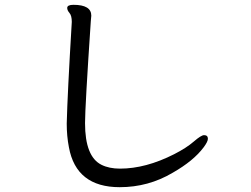

<svg xmlns="http://www.w3.org/2000/svg" viewBox="-20 -746 1040 797"><path d="M477 31Q596 31 697 -29Q783 -78 825 -134Q843 -158 843 -170Q843 -185 827 -185Q815 -185 784.5 -158.5Q754 -132 703 -106Q585 -46 478 -46Q433 -46 401 -62Q333 -96 333 -235Q333 -301 357 -659L359 -681Q359 -726 285 -726Q259 -726 259 -713Q259 -703 268.5 -692Q278 -681 278 -655Q260 -355 257 -233Q257 -181 266 -135Q296 31 477 31Z"/></svg>

Font: LXGW WenKai Mono TC
Style: Bold
Weight: 700
Designer: LXGW / Fontworks Inc.
Foundry: LXGW / Fontworks Inc.
Version: Version 1.330